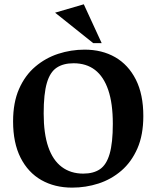

<svg xmlns="http://www.w3.org/2000/svg" viewBox="-20 -859 729 895"><path d="M316.1 15.6Q234.8 15.6 172.8 -19.6Q110.8 -54.9 75.9 -123.8Q41 -192.8 41 -293.1Q41 -381.2 68.8 -444.4Q96.5 -507.5 144.1 -548Q191.6 -588.5 251.2 -608.1Q310.9 -627.6 374.6 -627.6Q455.5 -627.6 516.9 -592.4Q578.2 -557.1 613.2 -488.2Q648.1 -419.2 648.1 -318Q648.1 -229.9 620.4 -166.8Q592.6 -103.6 545.7 -63.3Q498.7 -22.9 439.4 -3.6Q380 15.6 316.1 15.6ZM368.1 -49.7Q415.7 -49.7 446.1 -70.4Q476.4 -91.1 491.1 -141.9Q505.9 -192.8 505.9 -281.9Q505.9 -376.9 484.6 -439.4Q463.3 -502 422.8 -533.1Q382.4 -564.1 322.9 -564.1Q275 -564.1 244.1 -543.4Q213.1 -522.8 198.4 -472.1Q183.6 -421.5 183.6 -329.9Q183.6 -236.5 204.9 -174.4Q226.2 -112.2 267.8 -81Q309.4 -49.7 368.1 -49.7ZM414.7 -657.9 236.8 -799.9 370.6 -839 454 -657.9Z"/></svg>

Font: Ancizar Serif Light
Style: Regular
Weight: 300
Designer: Cesar Puertas, Viviana Monsalve, Julian Moncada, Julian Prieto, Jose Castro, Felipe Aragon, Mariel Hernandez, Sara Alarc
Version: Version 8.100